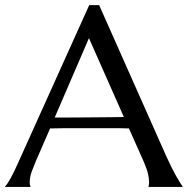

<svg xmlns="http://www.w3.org/2000/svg" viewBox="-30 -735 738 755"><path d="M554.2 0V-2Q555.2 -4.4 555.7 -9.3Q556.2 -14.2 556.2 -18.1Q556.2 -33.2 552 -51.5Q547.9 -69.8 536.1 -97.2L477.1 -230Q449.7 -231 404.3 -231Q358.9 -231 306.2 -231Q267.6 -231 231.7 -231Q195.8 -231 167 -230L110.8 -101.1Q103.5 -83 95.2 -61.5Q86.9 -40 86.9 -18.1Q86.9 -11.7 87.9 -7.6Q88.9 -3.4 89.8 -2V0H-9.8V-2Q-1 -11.2 12.2 -34.9Q25.4 -58.6 41 -94.2L320.8 -714.8H359.9L625 -118.2Q634.3 -97.2 644.3 -77.4Q654.3 -57.6 663.1 -42Q671.9 -26.4 678.7 -15.6Q685.5 -4.9 688 -2V0ZM237.8 -272.9Q266.1 -272.9 295.9 -273.2Q325.7 -273.4 354.2 -273.7Q382.8 -273.9 409.2 -274.2Q435.5 -274.4 457 -274.9L319.8 -585L185.1 -272.9Z"/></svg>

Font: Marcellus
Style: Regular
Weight: 400
Designer: Astigmatic (AOETI)
Foundry: Astigmatic (AOETI)
Version: Version 1.000